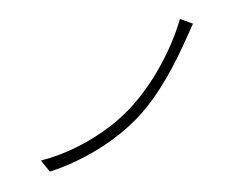

<svg xmlns="http://www.w3.org/2000/svg" viewBox="-52 -792 1103 860"><g transform="rotate(5 500.0 -362.0)"><path d="M783 -712 723 -728C695 -585 626 -426 535 -310C444 -194 303 -93 158 -42L202 4C339 -53 484 -157 577 -277C664 -389 721 -534 757 -638C765 -659 775 -690 783 -712Z"/></g></svg>

Font: Noto Sans KR Light
Style: Regular
Weight: 300
Designer: Ryoko NISHIZUKA 西塚涼子 (kana, bopomofo & ideographs); Paul D. Hunt (Latin, Greek & Cyrillic); Sandoll Communications 산돌커뮤니
Foundry: Adobe
Version: Version 2.004;hotconv 1.0.118;makeotfexe 2.5.65603